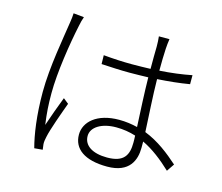

<svg xmlns="http://www.w3.org/2000/svg" viewBox="-107 -890 1214 1052"><g transform="rotate(15 500.0 -364.0)"><path d="M186 -749C185 -733 184 -715 180 -694C168 -611 134 -430 134 -289C134 -155 150 -50 169 21L216 17C215 9 213 -4 212 -14C211 -26 214 -43 217 -56C226 -101 263 -202 285 -262L255 -286C238 -243 211 -169 194 -118C185 -183 182 -230 182 -295C182 -412 209 -584 232 -691C235 -709 241 -729 246 -743ZM686 -149C686 -79 663 -33 567 -33C485 -33 434 -65 434 -120C434 -170 491 -206 574 -206C613 -206 650 -200 685 -189C686 -173 686 -160 686 -149ZM932 -91C877 -140 813 -191 734 -222C730 -313 722 -423 721 -519C784 -523 845 -529 903 -539V-590C848 -579 786 -571 721 -567C721 -611 722 -660 724 -692C725 -710 727 -728 730 -748H670C672 -732 673 -709 673 -690C672 -658 672 -616 672 -564C638 -563 603 -562 568 -562C512 -562 460 -565 405 -570L406 -520C462 -517 511 -514 566 -514C601 -514 637 -515 672 -516C673 -431 679 -320 683 -237C651 -245 616 -250 579 -250C453 -250 386 -187 386 -115C386 -35 451 15 580 15C708 15 736 -65 736 -133C736 -144 736 -156 736 -169C795 -141 850 -98 903 -48Z"/></g></svg>

Font: Noto Sans Japanese Light
Style: Regular
Weight: 300
Designer: Ryoko NISHIZUKA (kana & ideographs); Paul D. Hunt (Latin, Greek & Cyrillic); Wenlong ZHANG (bopomofo); Sandoll Communica
Foundry: Adobe Systems Incorporated
Version: Version 1.000;PS 1;hotconv 1.0.78;makeotf.lib2.5.61930